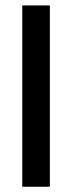

<svg xmlns="http://www.w3.org/2000/svg" viewBox="-20 -692 267 711"><path d="M62.5 -671.9H164.6V-0.5H62.5Z"/></svg>

Font: Vazir Medium WOL-UI
Style: Medium-WOL-UI
Weight: 500
Designer: Saber Rastikerdar
Foundry: Saber Rastikerdar
Version: Version 30.1.0